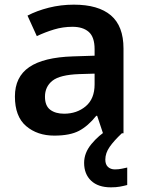

<svg xmlns="http://www.w3.org/2000/svg" viewBox="-20 -572 628 824"><path d="M297 -552Q402 -552 456 -506Q510 -460 510 -364V0H422L397 -75H393Q358 -31 319 -10.5Q280 10 213 10Q140 10 92 -31Q44 -72 44 -158Q44 -242 105.5 -284Q167 -326 293 -330L386 -333V-361Q386 -413 361 -435Q336 -457 291 -457Q250 -457 212 -445.5Q174 -434 138 -417L98 -505Q138 -526 189.5 -539Q241 -552 297 -552ZM320 -254Q237 -251 205 -225.5Q173 -200 173 -157Q173 -118 195.5 -101Q218 -84 255 -84Q310 -84 348 -116Q386 -148 386 -210V-256ZM432 113Q432 134 443.5 144.5Q455 155 473 155Q489 155 503 152Q517 149 526 147V222Q511 226 494.5 229Q478 232 456 232Q401 232 371 203.5Q341 175 341 127Q341 84 372.5 46Q404 8 444 -16L503 0Q469 32 450.5 58.5Q432 85 432 113Z"/></svg>

Font: Noto Sans Medefaidrin SemiBold
Style: Regular
Weight: 600
Designer: Dalton Maag Ltd
Foundry: Dalton Maag Ltd
Version: Version 1.002; ttfautohint (v1.8.4.7-5d5b)